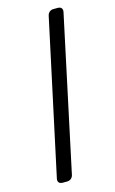

<svg xmlns="http://www.w3.org/2000/svg" viewBox="-111 -745 474 790"><g transform="rotate(-15 126.0 -350.0)"><path d="M53 0Q43 0 38 -6Q33 -12 35 -22L176 -678Q178 -688 185 -694Q192 -700 202 -700H221Q231 -700 236 -694Q241 -688 239 -678L99 -22Q97 -12 90 -6Q83 0 73 0Z"/></g></svg>

Font: Rubik Light Light
Style: Italic
Weight: 300
Italic angle: -12°
Version: Version 2.104